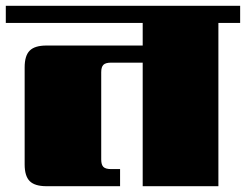

<svg xmlns="http://www.w3.org/2000/svg" viewBox="-40 -642 848 662"><path d="M788 -622V-563H713V0H452V-426H343Q324 -426 316.5 -418.5Q309 -411 309 -393V-92Q309 -74 316.5 -66.5Q324 -59 343 -59H374V0H120Q80 0 62.5 -17.5Q45 -35 45 -75V-410Q45 -450 62.5 -467.5Q80 -485 120 -485H452V-563H-20V-622Z"/></svg>

Font: Sarpanch Black
Style: Regular
Weight: 900
Designer: Manushi Parikh (Devanagari and Latin), Jyotish Sonowal (Devanagari)
Foundry: Indian Type Foundry
Version: Version 2.004;PS 1.0;hotconv 1.0.78;makeotf.lib2.5.61930; tt